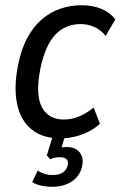

<svg xmlns="http://www.w3.org/2000/svg" viewBox="-20 -520 461 734"><path d="M211 9Q143 9 101 -25Q59 -59 45.5 -122.5Q32 -186 49 -271Q61 -332 84.5 -375.5Q108 -419 140.5 -446.5Q173 -474 211.5 -487Q250 -500 291 -500Q335 -500 368 -486Q401 -472 421 -446L384 -383Q366 -405 341.5 -416.5Q317 -428 288 -428Q262 -428 238 -419Q214 -410 194 -390Q174 -370 159 -337Q144 -304 134 -256Q115 -158 140 -110.5Q165 -63 224 -63Q255 -63 284 -75.5Q313 -88 338 -109L362 -47Q343 -29 318 -16.5Q293 -4 266 2.5Q239 9 211 9ZM179 194Q157 194 136.5 189.5Q116 185 103 176L124 132Q136 140 150 144.5Q164 149 182 149Q206 149 220 139.5Q234 130 239 112Q242 97 234.5 89Q227 81 209 81Q201 81 191.5 82.5Q182 84 172 89L159 74L188 -20H235L211 57L190 51Q199 46 211 44Q223 42 236 42Q257 42 271.5 51Q286 60 292.5 76Q299 92 294 115Q286 152 255.5 173Q225 194 179 194Z"/></svg>

Font: Nunito Sans 10pt Condensed Medium
Style: Italic
Weight: 500
Width: 3
Italic angle: -9°
Designer: Vernon Adams
Foundry: Vernon Adams
Version: Version 3.101;gftools[0.9.27]